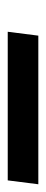

<svg xmlns="http://www.w3.org/2000/svg" viewBox="149 -148 121 509"><g transform="rotate(-90 209.5 106.5)"><path d="M-14.2 66.5H379.8L369.5 147.6H-24.5Z"/></g></svg>

Font: Aleo
Style: Italic
Weight: 400
Italic angle: -7°
Designer: Alessio Laiso
Foundry: Alessio Laiso
Version: Version 2.001;gftools[0.9.29]